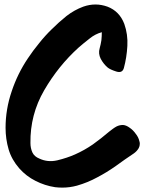

<svg xmlns="http://www.w3.org/2000/svg" viewBox="-20 -815 684 859"><path d="M501 -249Q492.2 -244.1 484.4 -238.3Q475.6 -232.4 467.8 -225.6Q433.6 -196.3 395.5 -168.9Q357.4 -142.6 315.4 -124Q280.3 -108.4 236.3 -97.7Q193.4 -87.9 156.2 -105.5Q133.8 -114.3 125 -132.8Q116.2 -152.3 116.2 -174.8Q114.3 -301.8 177.7 -411.1Q241.2 -520.5 332 -602.5Q354.5 -622.1 380.9 -642.6Q406.2 -663.1 435.5 -670.9Q435.5 -653.3 433.6 -634.8Q430.7 -616.2 425.8 -598.6Q418.9 -575.2 430.7 -551.8Q443.4 -528.3 461.9 -512.7Q472.7 -503.9 500 -495.1Q527.3 -486.3 534.2 -510.7Q546.9 -557.6 549.8 -609.4Q552.7 -661.1 536.1 -708Q514.6 -764.6 460.9 -785.2Q433.6 -794.9 407.2 -794.9Q379.9 -794.9 352.5 -785.2Q312.5 -770.5 277.3 -743.2Q242.2 -714.8 211.9 -684.6Q181.6 -655.3 155.3 -622.1Q127.9 -588.9 104.5 -553.7Q58.6 -485.4 32.2 -406.2Q4.9 -326.2 4.9 -243.2Q4.9 -193.4 18.6 -146.5Q32.2 -100.6 66.4 -61.5Q97.7 -26.4 138.7 -5.9Q180.7 15.6 226.6 22.5Q243.2 24.4 258.8 24.4Q292 24.4 324.2 15.6Q372.1 2 415 -21.5Q458 -43.9 498 -72.3Q538.1 -101.6 579.1 -128.9Q592.8 -138.7 600.6 -152.3Q605.5 -161.1 605.5 -171.9Q605.5 -177.7 603.5 -183.6Q599.6 -201.2 586.9 -216.8Q575.2 -233.4 560.5 -243.2Q544.9 -254.9 530.3 -255.9Q514.6 -255.9 501 -249Z"/></svg>

Font: TroubleSide
Style: Comic
Weight: 400
Designer: Koroletov
Version: 1_5